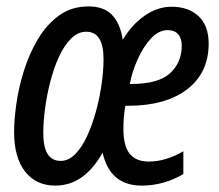

<svg xmlns="http://www.w3.org/2000/svg" viewBox="-20 -569 684 599"><path d="M152 10Q93 10 58.5 -33.5Q24 -77 24 -158Q24 -195 31 -245Q38 -295 54.5 -348Q71 -401 98 -446.5Q125 -492 164 -520.5Q203 -549 256 -549Q304 -549 329.5 -522.5Q355 -496 363 -445Q392 -493 432 -520.5Q472 -548 515 -548Q568 -548 599.5 -518.5Q631 -489 631 -433Q631 -342 564 -290.5Q497 -239 379 -239H371Q365 -204 365 -167Q365 -114 384.5 -89.5Q404 -65 444 -65Q472 -65 499 -73.5Q526 -82 552 -97V-26Q491 10 422 10Q323 10 300 -93Q274 -45 237 -17.5Q200 10 152 10ZM389 -307Q474 -307 510.5 -340.5Q547 -374 547 -427Q547 -449 536 -462Q525 -475 503 -475Q475 -475 451 -449Q427 -423 409.5 -384Q392 -345 385 -307ZM169 -67Q194 -67 215 -88.5Q236 -110 252 -145Q268 -180 279.5 -222Q291 -264 297 -306.5Q303 -349 303 -385Q303 -470 249 -470Q223 -470 201.5 -448.5Q180 -427 164 -392Q148 -357 137 -314.5Q126 -272 120.5 -230Q115 -188 115 -154Q115 -67 169 -67Z"/></svg>

Font: Noto Sans ExtraCondensed Medium
Style: Italic
Weight: 500
Width: 2
Italic angle: -12°
Designer: Monotype Design Team
Foundry: Monotype Imaging Inc.
Version: Version 2.013; ttfautohint (v1.8.4.7-5d5b)